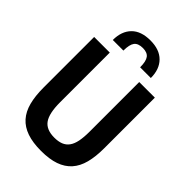

<svg xmlns="http://www.w3.org/2000/svg" viewBox="-281 -1091 1217 1217"><g transform="rotate(45 327.5 -483.0)"><path d="M327 10Q253 10 201 -8Q149 -26 116.5 -62.5Q84 -99 69.5 -154.5Q55 -210 55 -285V-739H195V-294Q195 -194 225.5 -151.5Q256 -109 327 -109Q363 -109 388 -119Q413 -129 429 -151Q445 -173 452 -208.5Q459 -244 459 -294V-739H599V-285Q599 -210 584.5 -154.5Q570 -99 537.5 -62.5Q505 -26 453.5 -8Q402 10 327 10ZM397 -809Q397 -863 380 -885.5Q363 -908 323 -908Q281 -908 264 -885.5Q247 -863 247 -809H152Q152 -887 195.5 -931.5Q239 -976 323 -976Q405 -976 449 -931.5Q493 -887 493 -809Z"/></g></svg>

Font: Encode Sans Compressed
Style: Bold
Weight: 700
Designer: Pablo Impallari, Andres Torresi
Foundry: Pablo Impallari, Andres Torresi
Version: Version 1.000; ttfautohint (v1.00) -l 8 -r 50 -G 200 -x 14 -